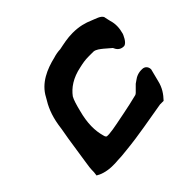

<svg xmlns="http://www.w3.org/2000/svg" viewBox="-124 -621 755 755"><g transform="rotate(-45 253.5 -243.5)"><path d="M66 -247 58 -201 41 -89C38 -72 36 -56 36 -37L34 -21L38 -19C54 -9 83 -2 111 -3H119L134 -4C149 -4 168 -6 186 -8C268 -16 333 -30 408 -42H428C446 -61 461 -82 468 -113L481 -164V-165C481 -179 471 -190 457 -190C438 -191 422 -185 408 -174L398 -167L372 -141C371 -140 369 -139 366 -137C335 -129 310 -124 281 -118C253 -113 212 -103 184 -101H173C170 -101 166 -104 164 -114C154 -150 153 -191 168 -247C175 -275 181 -295 188 -307C208 -334 240 -357 290 -367C308 -371 322 -374 344 -374H370C383 -373 396 -362 406 -354C414 -347 425 -338 434 -330C439 -318 448 -304 469 -304C487 -304 501 -342 501 -342C508 -367 509 -390 502 -412C499 -422 498 -432 496 -439V-440C489 -454 467 -459 451 -466C428 -476 401 -484 364 -484C334 -484 309 -478 284 -473C273 -473 256 -470 244 -466C193 -454 138 -431 111 -379C91 -347 77 -316 69 -268Z"/></g></svg>

Font: Vapor
Style: BdObl
Weight: 700
Foundry: Cannot Into Space Fonts
Version: Version 0.179